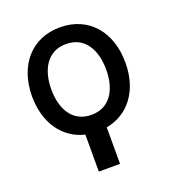

<svg xmlns="http://www.w3.org/2000/svg" viewBox="-136 -663 897 975"><g transform="rotate(-20 312.5 -175.0)"><path d="M295.8 -79.9C192.8 -79.9 147.4 -166.5 147.4 -270.6C147.4 -374.6 192.8 -462.4 295.8 -462.4C398.8 -462.4 444.2 -375 443.9 -270.6C444.2 -166.5 398.8 -79.9 295.8 -79.9ZM43.3 -270.6C43.7 -127.5 116.1 -23.8 231.5 3.6V203.5H346.2V6C469.5 -16 547.9 -121.8 547.9 -270.6C547.9 -439.6 448.5 -552.6 295.8 -552.6C143.1 -552.6 43.7 -439.6 43.3 -270.6Z"/></g></svg>

Font: Margiela Sans Medium
Style: Regular
Weight: 500
Designer: Stefan Endress, Andreas Faust
Version: Version 1.100;FEAKit 1.0